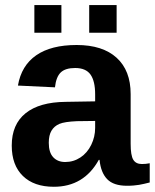

<svg xmlns="http://www.w3.org/2000/svg" viewBox="-20 -712 599 742"><path d="M188 9.8Q111.3 9.8 68.4 -32Q25.4 -73.7 25.4 -149.4Q25.4 -231.4 78.9 -274.4Q132.3 -317.4 233.9 -318.4L347.7 -320.3V-347.2Q347.7 -398.9 329.6 -424.1Q311.5 -449.2 270.5 -449.2Q232.4 -449.2 214.6 -431.9Q196.8 -414.6 192.4 -374.5L49.3 -381.3Q62.5 -458.5 119.9 -498.3Q177.2 -538.1 276.4 -538.1Q376.5 -538.1 430.7 -488.8Q484.9 -439.5 484.9 -348.6V-156.2Q484.9 -111.8 494.9 -95Q504.9 -78.1 528.3 -78.1Q543.9 -78.1 558.6 -81.1V-6.8Q546.4 -3.9 536.6 -1.5Q526.9 1 517.1 2.4Q507.3 3.9 496.3 4.9Q485.4 5.9 470.7 5.9Q418.9 5.9 394.3 -19.5Q369.6 -44.9 364.7 -94.2H361.8Q304.2 9.8 188 9.8ZM347.7 -244.6 277.3 -243.7Q229.5 -241.7 209.5 -233.2Q189.5 -224.6 179 -207Q168.5 -189.5 168.5 -160.2Q168.5 -122.6 185.8 -104.2Q203.1 -85.9 231.9 -85.9Q264.2 -85.9 290.8 -103.5Q317.4 -121.1 332.5 -152.1Q347.7 -183.1 347.7 -217.8ZM324.7 -585.4V-692.4H430.7V-585.4ZM112.8 -585.4V-692.4H217.3V-585.4Z"/></svg>

Font: Arial
Style: Bold
Weight: 700
Designer: Steve Matteson
Foundry: Ascender Corporation
Version: Version 2.00.3